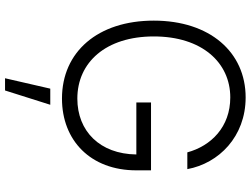

<svg xmlns="http://www.w3.org/2000/svg" viewBox="-139 -638 1019 781"><g transform="rotate(90 370.5 -247.5)"><path d="M599.8 -500H668C644.5 -628.2 535.5 -737.2 376.4 -737.2C192.1 -737.2 63.9 -591.6 63.9 -363.6C63.9 -136 190.7 9.9 381 9.9C551.1 9.9 672.9 -106.2 672.9 -292.6V-352.3H396.7V-292.6H608.3C606.5 -143.8 513.1 -52.6 381 -52.6C234 -52.6 128.2 -168.3 128.2 -363.6C128.2 -559.7 234.7 -674.7 376.4 -674.7C496.4 -674.7 573.5 -596.6 599.8 -500ZM298.3 241.5H348L406.2 57.5H340.6Z"/></g></svg>

Font: Karasuma Gothic
Style: Light
Weight: 300
Designer: Rasmus Andersson / Ryoko Nishizuka
Foundry: rsms
Version: Version 1.00